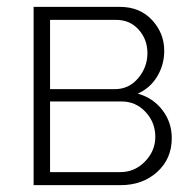

<svg xmlns="http://www.w3.org/2000/svg" viewBox="-20 -540 566 560"><path d="M78 0V-520H329Q388 -520 423.5 -481.5Q459 -443 459 -392Q459 -351 438.5 -317Q418 -283 382 -267Q427 -254 454 -218.5Q481 -183 481 -137Q481 -77 438.5 -38.5Q396 0 332 0ZM126 -280H315Q356 -280 383 -312Q410 -344 410 -385Q410 -425 384.5 -453.5Q359 -482 319 -482H126ZM126 -38H331Q373 -38 403 -69Q433 -100 433 -141Q433 -183 404.5 -213.5Q376 -244 335 -244H126Z"/></svg>

Font: Raleway-v4020 Light
Style: Regular
Weight: 300
Designer: Matt McInerney, Pablo Impallari, Rodrigo Fuenzalida
Foundry: Matt McInerney, Pablo Impallari, Rodrigo Fuenzalida
Version: Version 4.020;PS 004.020;hotconv 1.0.88;makeotf.lib2.5.64775